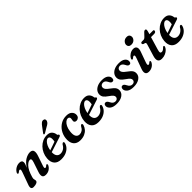

<svg xmlns="http://www.w3.org/2000/svg" viewBox="295 -1996 3312 3312"><g transform="rotate(-45 1951.0 -340.0)"><path d="M53.5 -342Q45.5 -345 45 -355.2Q44.5 -365.5 52.5 -378.5Q76 -416.5 115.5 -439Q155 -461.5 199 -461.5Q263.5 -461.5 263.5 -409.5Q263.5 -390.5 254 -365.2Q244.5 -340 231 -308Q284.5 -393 345 -427.2Q405.5 -461.5 456 -461.5Q515 -461.5 525.5 -420.2Q536 -379 512 -312.5L454.5 -144Q442 -109 444.5 -94.5Q447 -80 460.5 -80Q468.5 -80 477 -84.8Q485.5 -89.5 498.5 -102.5Q511 -113 519.5 -108.5Q526 -105.5 527 -95.8Q528 -86 520.5 -71Q500 -33.5 463.8 -11.5Q427.5 10.5 381 10.5Q327 10.5 314.5 -23Q302 -56.5 322 -115L380.5 -289.5Q395 -332 390.2 -350.5Q385.5 -369 362 -369Q339 -369 309.8 -348.8Q280.5 -328.5 252.2 -288.8Q224 -249 203.5 -190Q189 -148.5 183.2 -127.5Q177.5 -106.5 177.5 -93.5Q177.5 -80.5 182 -69.2Q186.5 -58 186.5 -44Q186.5 -19 158.8 -4.2Q131 10.5 82 10.5Q5.5 10.5 45 -90.5L122 -304Q136.5 -342.5 134.2 -357.2Q132 -372 117.5 -372Q109.5 -372 100 -366.8Q90.5 -361.5 76.5 -348.5Q62.5 -338 53.5 -342Z M998.5 -148Q990 -106.5 959.5 -70.2Q929 -34 878.5 -11.8Q828 10.5 759 10.5Q670 10.5 628 -39.8Q586 -90 593 -176Q597.5 -235 620.8 -287Q644 -339 681.8 -378.5Q719.5 -418 768.2 -440.5Q817 -463 872.5 -463Q935.5 -463 966.8 -430Q998 -397 1003.5 -348.5Q1006 -330.5 1017.5 -328.5Q1030.5 -326 1031 -313Q1031.5 -304 1024.8 -296.2Q1018 -288.5 1000.5 -283.5Q979 -276.5 945.2 -265.5Q911.5 -254.5 872.2 -241.8Q833 -229 794.8 -216.8Q756.5 -204.5 726 -194.5Q723 -132 747.8 -100Q772.5 -68 818.5 -68Q858 -68 893.2 -90Q928.5 -112 951.5 -155Q969 -177 983.5 -175.5Q1003 -174 998.5 -148ZM851 -413.5Q826.5 -413.5 801.8 -390.5Q777 -367.5 757.8 -327.5Q738.5 -287.5 730 -235.5Q768 -248 812.2 -263.2Q856.5 -278.5 888 -290Q894.5 -314.5 894.5 -350.5Q894.5 -379 883 -396.2Q871.5 -413.5 851 -413.5ZM923.5 -627Q946 -658.5 968.5 -676.5Q991 -694.5 1016.5 -690.5Q1039.5 -687.5 1047 -670.2Q1054.5 -653 1046.5 -633.5Q1038.5 -612 1020.2 -596.5Q1002 -581 973 -566.5L873 -507Q865 -503.5 857.5 -503.5Q850 -503.5 847 -508.5Q843 -514 846 -520.8Q849 -527.5 854.5 -534.5Z M1332 -412Q1304.5 -412 1277.8 -389.2Q1251 -366.5 1230.8 -325Q1210.5 -283.5 1203.5 -227Q1193 -147 1215.8 -108.5Q1238.5 -70 1284.5 -70Q1319 -70.5 1348.8 -90.2Q1378.5 -110 1398 -150Q1406.5 -161 1412.8 -167.2Q1419 -173.5 1428 -173Q1437.5 -173 1442.8 -163.2Q1448 -153.5 1442 -134.5Q1430 -95 1401.8 -62Q1373.5 -29 1328.5 -9Q1283.5 11 1223 11Q1137 11 1095.2 -45Q1053.5 -101 1066.5 -200.5Q1075.5 -272 1113 -331.8Q1150.5 -391.5 1210.2 -427.2Q1270 -463 1346 -463Q1417.5 -463 1451.8 -428.5Q1486 -394 1484 -349.5Q1483 -313.5 1461.2 -294.2Q1439.5 -275 1411.5 -275Q1390 -275 1377.2 -286.2Q1364.5 -297.5 1365 -316Q1365.5 -330.5 1369.2 -343.2Q1373 -356 1373 -372Q1373.5 -389.5 1362.5 -400.8Q1351.5 -412 1332 -412Z M1907 -148Q1898.5 -106.5 1868 -70.2Q1837.5 -34 1787 -11.8Q1736.5 10.5 1667.5 10.5Q1578.5 10.5 1536.5 -39.8Q1494.5 -90 1501.5 -176Q1506 -235 1529.2 -287Q1552.5 -339 1590.2 -378.5Q1628 -418 1676.8 -440.5Q1725.5 -463 1781 -463Q1844 -463 1875.2 -430Q1906.5 -397 1912 -348.5Q1914.5 -330.5 1926 -328.5Q1939 -326 1939.5 -313Q1940 -304 1933.2 -296.2Q1926.5 -288.5 1909 -283.5Q1887.5 -276.5 1853.8 -265.5Q1820 -254.5 1780.8 -241.8Q1741.5 -229 1703.2 -216.8Q1665 -204.5 1634.5 -194.5Q1631.5 -132 1656.2 -100Q1681 -68 1727 -68Q1766.5 -68 1801.8 -90Q1837 -112 1860 -155Q1877.5 -177 1892 -175.5Q1911.5 -174 1907 -148ZM1759.5 -413.5Q1735 -413.5 1710.2 -390.5Q1685.5 -367.5 1666.2 -327.5Q1647 -287.5 1638.5 -235.5Q1676.5 -248 1720.8 -263.2Q1765 -278.5 1796.5 -290Q1803 -314.5 1803 -350.5Q1803 -379 1791.5 -396.2Q1780 -413.5 1759.5 -413.5Z M2124.5 -36Q2151 -36 2167.2 -51.2Q2183.5 -66.5 2183.5 -89Q2183.5 -110 2168.5 -129.5Q2153.5 -149 2107.5 -180.5Q2053 -217.5 2031 -247Q2009 -276.5 2009.5 -318Q2010.5 -358 2035 -390.8Q2059.5 -423.5 2105 -443.2Q2150.5 -463 2214.5 -463Q2289.5 -463 2328 -434Q2366.5 -405 2367 -364Q2367.5 -312 2328.5 -312Q2311.5 -312 2298.8 -323Q2286 -334 2273 -362Q2259 -390 2241 -404.2Q2223 -418.5 2198 -418.5Q2169 -418.5 2151.5 -402Q2134 -385.5 2134 -359.5Q2134 -338 2149.5 -316Q2165 -294 2213 -259Q2271.5 -217.5 2290.8 -187.5Q2310 -157.5 2308 -120Q2305.5 -62.5 2252.2 -26Q2199 10.5 2110.5 10.5Q2028 10.5 1986.8 -22.2Q1945.5 -55 1945.5 -97Q1946 -119.5 1956.5 -133Q1967 -146.5 1985 -146.5Q2004 -146.5 2017.5 -133.8Q2031 -121 2043.5 -95Q2060 -62 2079.8 -49Q2099.5 -36 2124.5 -36Z M2538.5 -36Q2565 -36 2581.2 -51.2Q2597.5 -66.5 2597.5 -89Q2597.5 -110 2582.5 -129.5Q2567.5 -149 2521.5 -180.5Q2467 -217.5 2445 -247Q2423 -276.5 2423.5 -318Q2424.5 -358 2449 -390.8Q2473.5 -423.5 2519 -443.2Q2564.5 -463 2628.5 -463Q2703.5 -463 2742 -434Q2780.5 -405 2781 -364Q2781.5 -312 2742.5 -312Q2725.5 -312 2712.8 -323Q2700 -334 2687 -362Q2673 -390 2655 -404.2Q2637 -418.5 2612 -418.5Q2583 -418.5 2565.5 -402Q2548 -385.5 2548 -359.5Q2548 -338 2563.5 -316Q2579 -294 2627 -259Q2685.5 -217.5 2704.8 -187.5Q2724 -157.5 2722 -120Q2719.5 -62.5 2666.2 -26Q2613 10.5 2524.5 10.5Q2442 10.5 2400.8 -22.2Q2359.5 -55 2359.5 -97Q2360 -119.5 2370.5 -133Q2381 -146.5 2399 -146.5Q2418 -146.5 2431.5 -133.8Q2445 -121 2457.5 -95Q2474 -62 2493.8 -49Q2513.5 -36 2538.5 -36Z M3010.5 -534Q2976.5 -534 2958.5 -552.2Q2940.5 -570.5 2941.5 -597Q2942.5 -630.5 2970.2 -658.8Q2998 -687 3043.5 -687Q3079.5 -687 3096.5 -668.2Q3113.5 -649.5 3112.5 -622.5Q3111.5 -587.5 3083.8 -560.8Q3056 -534 3010.5 -534ZM2969.5 -144.5Q2957 -109 2959.5 -94.2Q2962 -79.5 2975.5 -79.5Q2983.5 -79.5 2992.2 -84.5Q3001 -89.5 3014 -102Q3026.5 -113 3035 -108.5Q3042 -105.5 3042.8 -95.5Q3043.5 -85.5 3036 -70.5Q3016 -34 2979.2 -11.8Q2942.5 10.5 2896 10.5Q2843 10.5 2829 -23.5Q2815 -57.5 2837 -116L2905.5 -304.5Q2919.5 -341 2917 -356Q2914.5 -371 2900.5 -371Q2892.5 -371 2883.2 -365.8Q2874 -360.5 2860.5 -347Q2847 -337 2838 -341Q2831 -344 2830 -353.8Q2829 -363.5 2837.5 -378Q2859.5 -415 2897 -438.2Q2934.5 -461.5 2978.5 -461.5Q3027.5 -461.5 3043.5 -427.2Q3059.5 -393 3036 -330Z M3194.5 -387 3164 -395Q3146 -404 3146 -420Q3146 -445 3179.5 -445H3213.5Q3238 -445 3257 -466L3319 -531.5Q3333.5 -549 3353 -549Q3376.5 -549 3376.5 -526Q3376.5 -510.5 3368.5 -483L3356.5 -442.5H3444.5Q3463.5 -442.5 3463.5 -424Q3463.5 -407 3450.5 -397.2Q3437.5 -387.5 3416 -387.5H3340L3270.5 -153.5Q3256.5 -107 3263.2 -90.5Q3270 -74 3292 -74Q3325 -74 3360 -113Q3373 -126 3382 -125.5Q3397.5 -125 3394.5 -105Q3389 -79 3363.8 -52.2Q3338.5 -25.5 3299 -7.5Q3259.5 10.5 3211.5 10.5Q3094.5 10.5 3142.5 -138L3201.5 -332Q3210 -358 3208.8 -369.8Q3207.5 -381.5 3194.5 -387Z M3860 -148Q3851.5 -106.5 3821 -70.2Q3790.5 -34 3740 -11.8Q3689.5 10.5 3620.5 10.5Q3531.5 10.5 3489.5 -39.8Q3447.5 -90 3454.5 -176Q3459 -235 3482.2 -287Q3505.5 -339 3543.2 -378.5Q3581 -418 3629.8 -440.5Q3678.5 -463 3734 -463Q3797 -463 3828.2 -430Q3859.5 -397 3865 -348.5Q3867.5 -330.5 3879 -328.5Q3892 -326 3892.5 -313Q3893 -304 3886.2 -296.2Q3879.5 -288.5 3862 -283.5Q3840.5 -276.5 3806.8 -265.5Q3773 -254.5 3733.8 -241.8Q3694.5 -229 3656.2 -216.8Q3618 -204.5 3587.5 -194.5Q3584.5 -132 3609.2 -100Q3634 -68 3680 -68Q3719.5 -68 3754.8 -90Q3790 -112 3813 -155Q3830.5 -177 3845 -175.5Q3864.5 -174 3860 -148ZM3712.5 -413.5Q3688 -413.5 3663.2 -390.5Q3638.5 -367.5 3619.2 -327.5Q3600 -287.5 3591.5 -235.5Q3629.5 -248 3673.8 -263.2Q3718 -278.5 3749.5 -290Q3756 -314.5 3756 -350.5Q3756 -379 3744.5 -396.2Q3733 -413.5 3712.5 -413.5Z"/></g></svg>

Font: Fraunces 72pt Soft SemiBold
Style: Italic
Weight: 600
Italic angle: -16°
Version: Version 1.000;[b76b70a41]